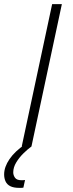

<svg xmlns="http://www.w3.org/2000/svg" viewBox="-29 -708 355 928"><path d="M76 0 223 -688H270L123 0ZM64 200Q37 200 21 192Q5 184 -2 169Q-9 154 -9 135Q-9 99 17 61Q43 23 92 -10L123 0Q106 12 85 32.5Q64 53 49.5 77Q35 101 35 125Q35 139 43.5 151Q52 163 74 163Q78 163 81.5 163Q85 163 92 162L84 199Q78 200 74 200Q70 200 64 200Z"/></svg>

Font: Saira Expanded ExtraLight
Style: Italic
Weight: 250
Width: 7
Italic angle: -12°
Designer: Hector Gatti with collaboration of the Omnibus-Type team
Foundry: Omnibus-Type
Version: Version 1.101